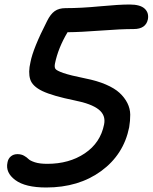

<svg xmlns="http://www.w3.org/2000/svg" viewBox="-20 -769 677 852"><path d="M185.1 63Q92.3 63 47.9 30Q3.4 -2.9 13.2 -47.9Q16.1 -64.9 28.1 -75Q40 -85 57.1 -85Q74.2 -85 86.4 -78.1Q98.6 -71.3 106.2 -63.5Q113.8 -55.7 135 -48.8Q156.2 -42 189.9 -42Q287.1 -42 356.4 -88.6Q425.8 -135.3 441.9 -216.8Q450.2 -257.3 418 -283Q385.7 -308.6 312 -323.2Q213.4 -343.3 168.5 -364.7Q123.5 -386.2 114 -417.2Q104.5 -448.2 115.2 -493.2Q126.5 -553.7 189 -675.8Q204.1 -706.5 222.9 -719.7Q241.7 -732.9 271 -732.9Q339.4 -732.9 423.8 -741Q508.3 -749 555.2 -749Q602.1 -749 621.8 -730.7Q641.6 -712.4 636.2 -683.1Q627 -640.1 573.2 -640.1Q516.6 -640.1 427.2 -633.3Q337.9 -626.5 279.8 -626Q238.3 -556.6 224.1 -487.8Q220.7 -471.7 225.8 -463.6Q231 -455.6 261 -445.1Q291 -434.6 358.9 -420.9Q411.1 -410.6 449.7 -394Q488.3 -377.4 510.5 -356.9Q532.7 -336.4 545.2 -311.8Q557.6 -287.1 557.9 -260.3Q558.1 -233.4 553.2 -204.1Q528.8 -83 429 -10Q329.1 63 185.1 63Z"/></svg>

Font: Shantell Sans Irregular Bouncy
Style: Italic
Weight: 500
Italic angle: -11.31°
Designer: Stephen Nixon, Anya Danilova, Shantell Martin
Foundry: Arrow Type
Version: Version 1.006;[9816181b4]